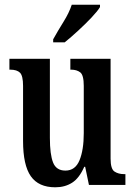

<svg xmlns="http://www.w3.org/2000/svg" viewBox="-20 -786 574 816"><path d="M215 10Q144 10 111 -37Q78 -84 78 -187V-421Q78 -464 65 -477Q52 -490 23 -490H20V-536H192V-200Q192 -130 205.5 -95.5Q219 -61 258 -61Q300 -61 318 -105Q336 -149 336 -220V-421Q336 -467 321 -478.5Q306 -490 282 -490H279V-536H450V-112Q450 -68 466.5 -57Q483 -46 507 -46H513V0H358L342 -77H338Q317 -29 286.5 -9.5Q256 10 215 10ZM206 -619Q226 -655 250 -693.5Q274 -732 285 -766H405V-756Q395 -739 369 -711.5Q343 -684 312 -655.5Q281 -627 255 -606H206Z"/></svg>

Font: Noto Serif Georgian ExtraCondensed SemiBold
Style: Regular
Weight: 600
Width: 2
Designer: Monotype Design Team, Akaki Razmadze
Foundry: Google LLC
Version: Version 2.003; ttfautohint (v1.8.4.7-5d5b)